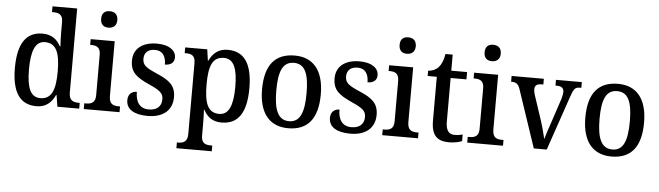

<svg xmlns="http://www.w3.org/2000/svg" viewBox="-56 -995 5027 1465"><g transform="rotate(5 2457.5 -262.5)"><path d="M236 10C309 10 351 -28 379 -88H383L397 0H564V-44H556C514 -44 482 -56 482 -115V-760H293V-716H301C341 -716 376 -707 376 -649V-570C376 -536 377 -493 380 -461H375C349 -511 307 -546 236 -546C115 -546 48 -460 48 -267C48 -75 115 10 236 10ZM261 -54C186 -54 156 -124 156 -266C156 -406 186 -483 260 -483C349 -483 376 -406 376 -267C376 -128 348 -54 261 -54Z M732 -635C766 -635 795 -653 795 -698C795 -744 766 -761 732 -761C697 -761 671 -744 671 -698C671 -653 697 -635 732 -635ZM599 0H873V-44H862C820 -44 789 -55 789 -117V-536H605V-492H613C653 -492 684 -481 684 -423V-113C684 -55 652 -44 611 -44H599Z M1089 10C1205 10 1277 -48 1277 -150C1277 -237 1230 -276 1133 -317C1050 -353 1019 -372 1019 -422C1019 -467 1046 -497 1102 -497C1156 -497 1186 -460 1186 -392C1233 -392 1258 -415 1258 -453C1258 -502 1211 -546 1113 -546C1005 -546 933 -495 933 -401C933 -312 979 -276 1079 -231C1164 -193 1190 -173 1190 -126C1190 -74 1157 -40 1093 -40C1021 -40 991 -92 991 -166C960 -166 924 -149 924 -97C924 -28 983 10 1089 10Z M1329 236H1600V192H1588C1552 192 1516 184 1516 125V39C1516 5 1515 -39 1513 -74H1517C1543 -23 1585 11 1654 11C1778 11 1844 -75 1844 -268C1844 -461 1777 -546 1655 -546C1583 -546 1541 -508 1514 -451H1510L1498 -536H1329V-492H1340C1378 -492 1410 -483 1410 -423V121C1410 183 1374 192 1338 192H1329ZM1631 -53C1542 -53 1516 -129 1516 -269C1516 -408 1542 -482 1631 -482C1706 -482 1736 -410 1736 -270C1736 -129 1706 -53 1631 -53Z M2165 10C2313 10 2391 -81 2391 -269C2391 -456 2306 -547 2168 -547C2018 -547 1941 -456 1941 -269C1941 -81 2026 10 2165 10ZM2167 -44C2082 -44 2050 -122 2050 -269C2050 -417 2081 -491 2166 -491C2251 -491 2282 -417 2282 -269C2282 -122 2252 -44 2167 -44Z M2641 10C2757 10 2829 -48 2829 -150C2829 -237 2782 -276 2685 -317C2602 -353 2571 -372 2571 -422C2571 -467 2598 -497 2654 -497C2708 -497 2738 -460 2738 -392C2785 -392 2810 -415 2810 -453C2810 -502 2763 -546 2665 -546C2557 -546 2485 -495 2485 -401C2485 -312 2531 -276 2631 -231C2716 -193 2742 -173 2742 -126C2742 -74 2709 -40 2645 -40C2573 -40 2543 -92 2543 -166C2512 -166 2476 -149 2476 -97C2476 -28 2535 10 2641 10Z M3018 -635C3052 -635 3081 -653 3081 -698C3081 -744 3052 -761 3018 -761C2983 -761 2957 -744 2957 -698C2957 -653 2983 -635 3018 -635ZM2885 0H3159V-44H3148C3106 -44 3075 -55 3075 -117V-536H2891V-492H2899C2939 -492 2970 -481 2970 -423V-113C2970 -55 2938 -44 2897 -44H2885Z M3398 10C3439 10 3478 0 3496 -8V-58C3476 -53 3457 -50 3433 -50C3390 -50 3367 -79 3367 -147V-480H3488V-536H3367V-659H3312C3303 -608 3290 -578 3270 -556C3251 -534 3222 -522 3191 -520V-480H3261V-146C3261 -30 3306 10 3398 10Z M3669 -635C3703 -635 3732 -653 3732 -698C3732 -744 3703 -761 3669 -761C3634 -761 3608 -744 3608 -698C3608 -653 3634 -635 3669 -635ZM3536 0H3810V-44H3799C3757 -44 3726 -55 3726 -117V-536H3542V-492H3550C3590 -492 3621 -481 3621 -423V-113C3621 -55 3589 -44 3548 -44H3536Z M3898 -440 4046 0H4145L4287 -415C4308 -477 4319 -492 4353 -492H4367V-536H4169V-492H4179C4215 -492 4233 -478 4233 -450C4233 -435 4230 -418 4223 -395L4160 -205C4144 -158 4126 -105 4119 -78C4111 -112 4096 -172 4080 -220L4018 -407C4013 -423 4010 -436 4010 -450C4010 -478 4026 -492 4061 -492H4076V-536H3829V-492C3868 -492 3884 -481 3898 -440Z M4641 10C4789 10 4867 -81 4867 -269C4867 -456 4782 -547 4644 -547C4494 -547 4417 -456 4417 -269C4417 -81 4502 10 4641 10ZM4643 -44C4558 -44 4526 -122 4526 -269C4526 -417 4557 -491 4642 -491C4727 -491 4758 -417 4758 -269C4758 -122 4728 -44 4643 -44Z"/></g></svg>

Font: Noto Serif SemiCondensed Medium
Style: Regular
Weight: 500
Width: 4
Designer: Monotype Design Team
Foundry: Monotype Imaging Inc.
Version: Version 2.014